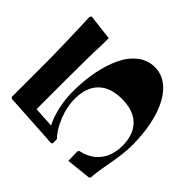

<svg xmlns="http://www.w3.org/2000/svg" viewBox="-167 -947 1174 1174"><g transform="rotate(-45 420.0 -360.0)"><path d="M359.9 9.8Q294.4 9.8 187 -10Q79.6 -29.8 45.9 -29.8L37.1 -38.1L20 -199.2L100.1 -201.2L109.9 -194.8Q116.2 -164.6 128.2 -139.6Q140.1 -114.7 154.5 -98.1Q168.9 -81.5 187 -68.6Q205.1 -55.7 221.9 -48.6Q238.8 -41.5 257.1 -37.1Q275.4 -32.7 289.1 -31.2Q302.7 -29.8 315.9 -29.8Q415.5 -29.8 467.8 -82.5Q520 -135.3 520 -234.9Q520 -334.5 467.5 -387.2Q415 -439.9 315.9 -439.9Q244.6 -439.9 171.6 -409.4Q98.6 -378.9 65.9 -342.8L29.8 -341.8L22 -350.1L25.9 -412.1L43.9 -711.9L51.8 -720.2H379.9Q415.5 -720.2 504.2 -722.7Q592.8 -725.1 664.1 -727.5L734.9 -730L745.1 -722.2L725.1 -555.2H667Q586.9 -560.1 356 -560.1H106L98.1 -426.8Q146.5 -451.7 209.7 -465.8Q272.9 -480 339.8 -480Q433.1 -480 515.4 -463.9Q597.7 -447.8 661.6 -417.2Q725.6 -386.7 762.7 -338.4Q799.8 -290 799.8 -230Q799.8 -158.7 745.1 -104.2Q690.4 -49.8 590.6 -20Q490.7 9.8 359.9 9.8Z"/></g></svg>

Font: Yokawerad
Style: Regular
Weight: 500
Designer: gluk
Foundry: gluk
Version: Version 0.79